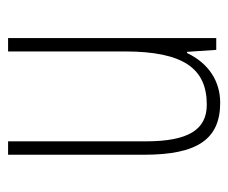

<svg xmlns="http://www.w3.org/2000/svg" viewBox="-66 -502 578 487"><g transform="rotate(-90 223.5 -259.0)"><path d="M206 10C260 10 306 -19 332 -74H335L340 0H370V-528H336V-232C336 -82 292 -24 201 -24C138 -24 108 -70 108 -179V-528H74V-183C74 -47 114 10 206 10Z"/></g></svg>

Font: Kathrein 37 Thin Condensed
Style: Regular
Weight: 250
Width: 3
Designer: Lazydogs Typefoundry, based on Open Sans by Ascender Corporation
Foundry: Lazydogs Typefoundry
Version: Version 1.003;PS 001.003;hotconv 1.0.88;makeotf.lib2.5.64775